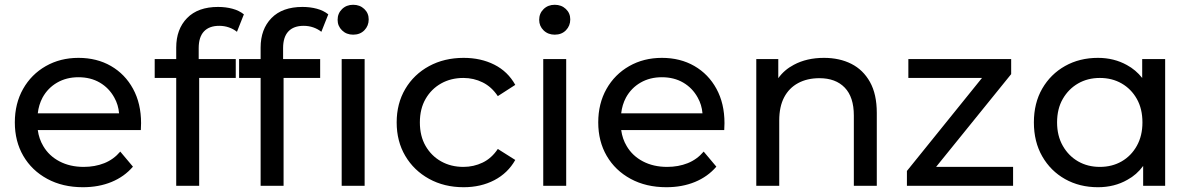

<svg xmlns="http://www.w3.org/2000/svg" viewBox="-20 -777 4978 803"><path d="M327 6Q242 6 177.5 -29Q113 -64 77.5 -125Q42 -186 42 -265Q42 -344 76.5 -405Q111 -466 171.5 -500.5Q232 -535 308 -535Q385 -535 444 -501Q503 -467 536.5 -405.5Q570 -344 570 -262Q570 -256 569.5 -248Q569 -240 569 -233H138Q143 -196 161 -166Q185 -125 229 -102Q273 -79 330 -79Q377 -79 416 -94.5Q455 -110 483 -143L536 -80Q500 -38 446.5 -16Q393 6 327 6ZM478 -303Q475 -339 458 -369Q436 -409 397.5 -431.5Q359 -454 308 -454Q258 -454 219 -431.5Q180 -409 158 -369Q142 -339 138 -303Z M717 0V-451H627V-530H717V-578Q717 -655 762.5 -701.5Q808 -748 892 -748Q924 -748 952 -740.5Q980 -733 1000 -717L971 -644Q956 -656 937 -662.5Q918 -669 897 -669Q855 -669 833 -645.5Q811 -622 811 -576V-530H966V-451H813V0Z M1070 0V-451H980V-530H1070V-578Q1070 -655 1115.5 -701.5Q1161 -748 1245 -748Q1277 -748 1305 -740.5Q1333 -733 1353 -717L1324 -644Q1309 -656 1290 -662.5Q1271 -669 1250 -669Q1208 -669 1186 -645.5Q1164 -622 1164 -576V-530H1319V-451H1166V0ZM1409 0V-530H1505V0ZM1457 -632Q1429 -632 1410.5 -650Q1392 -668 1392 -694Q1392 -721 1410.5 -739Q1429 -757 1457 -757Q1485 -757 1503.5 -739.5Q1522 -722 1522 -696Q1522 -669 1504 -650.5Q1486 -632 1457 -632Z M1919 6Q1838 6 1774.5 -29Q1711 -64 1675 -125Q1639 -186 1639 -265Q1639 -344 1675 -405Q1711 -466 1774.5 -500.5Q1838 -535 1919 -535Q1991 -535 2047.5 -506.5Q2104 -478 2135 -422L2062 -375Q2036 -414 1998.5 -432.5Q1961 -451 1918 -451Q1866 -451 1825 -428Q1784 -405 1760 -363.5Q1736 -322 1736 -265Q1736 -208 1760 -166.5Q1784 -125 1825 -102Q1866 -79 1918 -79Q1961 -79 1998.5 -97Q2036 -115 2062 -154L2135 -108Q2104 -53 2047.5 -23.5Q1991 6 1919 6Z M2252 0V-530H2348V0ZM2300 -632Q2272 -632 2253.5 -650Q2235 -668 2235 -694Q2235 -721 2253.5 -739Q2272 -757 2300 -757Q2328 -757 2346.5 -739.5Q2365 -722 2365 -696Q2365 -669 2347 -650.5Q2329 -632 2300 -632Z M2767 6Q2682 6 2617.5 -29Q2553 -64 2517.5 -125Q2482 -186 2482 -265Q2482 -344 2516.5 -405Q2551 -466 2611.5 -500.5Q2672 -535 2748 -535Q2825 -535 2884 -501Q2943 -467 2976.5 -405.5Q3010 -344 3010 -262Q3010 -256 3009.5 -248Q3009 -240 3009 -233H2578Q2583 -196 2601 -166Q2625 -125 2669 -102Q2713 -79 2770 -79Q2817 -79 2856 -94.5Q2895 -110 2923 -143L2976 -80Q2940 -38 2886.5 -16Q2833 6 2767 6ZM2918 -303Q2915 -339 2898 -369Q2876 -409 2837.5 -431.5Q2799 -454 2748 -454Q2698 -454 2659 -431.5Q2620 -409 2598 -369Q2582 -339 2578 -303Z M3426 -535Q3491 -535 3540.5 -510Q3590 -485 3618.5 -434Q3647 -383 3647 -305V0H3551V-294Q3551 -371 3513 -410.5Q3475 -450 3407 -450Q3356 -450 3318 -429.5Q3280 -409 3259.5 -370Q3239 -331 3239 -273V0H3143V-530H3235V-450Q3260 -485 3300 -506Q3354 -535 3426 -535Z M3773 0V-62L4087 -451H3779V-530H4209V-467L3895 -79H4217V0Z M4572 6Q4495 6 4434.5 -28Q4374 -62 4339 -123Q4304 -184 4304 -265Q4304 -346 4339 -406.5Q4374 -467 4434.5 -501Q4495 -535 4572 -535Q4639 -535 4693 -505Q4730 -485 4757 -451V-530H4853V0H4761V-83Q4734 -46 4695 -25Q4641 6 4572 6ZM4580 -79Q4631 -79 4671 -102Q4711 -125 4734.5 -167Q4758 -209 4758 -265Q4758 -322 4734.5 -363.5Q4711 -405 4671 -428Q4631 -451 4580 -451Q4529 -451 4489 -428Q4449 -405 4425 -363.5Q4401 -322 4401 -265Q4401 -209 4425 -167Q4449 -125 4489 -102Q4529 -79 4580 -79Z"/></svg>

Font: Montserrat Z Med
Style: Regular
Weight: 500
Designer: Julieta Ulanovsky
Foundry: Julieta Ulanovsky
Version: Version 8.000